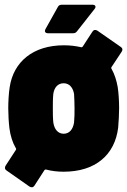

<svg xmlns="http://www.w3.org/2000/svg" viewBox="-20 -720 540 814"><path d="M372 -700H243C235 -700 229 -698 225 -690L173 -597C167 -586 172 -579 184 -579H289C297 -579 302 -581 307 -588L381 -682C389 -692 384 -700 372 -700ZM453 -436 496 -501C501 -509 500 -516 492 -521L393 -590C385 -595 377 -594 372 -586L331 -523C329 -520 326 -519 323 -520C301 -525 277 -528 251 -528C120 -528 37 -458 21 -350C17 -325 15 -288 15 -261C15 -235 17 -200 20 -176C24 -145 33 -116 47 -92C49 -89 49 -87 47 -84L4 -18C-1 -10 0 -2 8 3L105 71C113 76 121 75 126 67L168 2C170 -1 173 -2 176 -1C199 5 223 8 250 8C384 8 467 -63 481 -179C483 -202 485 -237 485 -262C485 -289 483 -326 479 -351C474 -379 466 -405 453 -428C451 -431 451 -434 453 -436ZM294 -201C290 -173 275 -153 250 -153C225 -153 210 -173 206 -201C204 -221 204 -241 204 -261C204 -282 204 -302 206 -322C210 -349 225 -367 250 -367C274 -367 289 -349 294 -322C295 -302 296 -282 296 -261C296 -241 296 -221 294 -201Z"/></svg>

Font: Barlow Semi Condensed Black
Style: Regular
Weight: 900
Width: 4
Designer: Jeremy Tribby
Foundry: Tribby Type
Version: Version 1.408;PS 001.408;hotconv 1.0.88;makeotf.lib2.5.64775